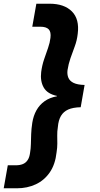

<svg xmlns="http://www.w3.org/2000/svg" viewBox="-32 -831 539 1035"><path d="M235 -811Q314 -811 355.5 -769.5Q397 -728 387 -649Q383 -613 371 -581Q359 -549 348 -517.5Q337 -486 332 -453Q329 -430 336.5 -412Q344 -394 365 -384Q386 -374 424 -373L403 -253Q361 -252 335.5 -240.5Q310 -229 296.5 -206Q283 -183 280 -147Q276 -122 276.5 -100.5Q277 -79 277 -57Q277 -35 273 -10Q266 55 236.5 98Q207 141 161 162.5Q115 184 59 184H-12L10 60H53Q75 60 91 53.5Q107 47 117 32Q127 17 130 -7Q134 -30 134.5 -54.5Q135 -79 136 -107.5Q137 -136 142 -169Q148 -207 164.5 -236.5Q181 -266 208.5 -285.5Q236 -305 275 -312V-314Q223 -325 203.5 -359.5Q184 -394 190 -443Q195 -480 206 -512Q217 -544 227 -572.5Q237 -601 240 -627Q244 -659 230.5 -673Q217 -687 185 -687H142L164 -811Z"/></svg>

Font: DM Sans 11pt Black
Style: Italic
Weight: 900
Italic angle: -10°
Version: Version 4.004;gftools[0.9.30]